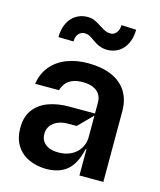

<svg xmlns="http://www.w3.org/2000/svg" viewBox="-117 -863 799 958"><g transform="rotate(15 282.5 -384.0)"><path d="M212.4 11.4Q161.9 11 121.4 -8Q81 -27 58.1 -64.1Q35.2 -101.2 35.5 -153.4Q35.2 -211.6 63.4 -248.6Q91.6 -285.5 138.3 -302.2Q185 -318.9 242.2 -318.9H377.1V-377.8Q376.8 -400.6 365.6 -418Q354.4 -435.4 332.2 -445Q310 -454.5 279.1 -454.5Q247.2 -454.5 225.9 -445.7Q204.5 -436.8 192.1 -421.3Q179.7 -405.9 173.3 -384.9H50.4Q58.2 -438.6 89.5 -476.4Q120.7 -514.2 169.9 -533.4Q219.1 -552.6 280.5 -552.6Q348.7 -552.6 399.5 -531.6Q450.3 -510.7 478 -468.4Q505.7 -426.1 505.7 -365.1V0H382.1V-134.9H377.8Q360.4 -57.2 320.3 -23.1Q280.2 11 212.4 11.4ZM251.4 -83.8Q288.4 -83.8 317.1 -98.7Q345.9 -113.6 361.3 -139.6Q376.8 -165.5 377.1 -196V-308.2L304.7 -235.1H258.5Q230.8 -235.1 208.1 -225.5Q185.4 -215.9 172.2 -198Q159.1 -180 159.1 -155.5Q159.1 -132.5 170.5 -116.3Q181.8 -100.1 202.9 -91.8Q224.1 -83.5 251.4 -83.8ZM102.3 -639.9Q102.3 -681.1 117.2 -711.6Q132.1 -742.2 158 -758.3Q183.9 -774.5 215.9 -774.9Q237.9 -774.9 254.1 -767.8Q270.2 -760.7 291.9 -746.4Q309.7 -735.1 321.2 -729.8Q332.7 -724.4 346.6 -724.4Q359.7 -724.4 369.5 -731.5Q379.3 -738.6 384.8 -750.9Q390.3 -763.1 390.6 -779.1L467.3 -775.6Q467 -734.4 451.9 -703.8Q436.8 -673.3 411.2 -657.5Q385.7 -641.7 353.7 -641.3Q336.3 -641.3 322.3 -645.6Q308.2 -649.9 298.1 -655.5Q288 -661.2 274.9 -670.5Q259.6 -681.8 248.6 -687.1Q237.6 -692.5 223.7 -692.5Q210.9 -692.5 201 -685.4Q191.1 -678.3 185.7 -666.2Q180.4 -654.1 180.4 -638.5Z"/></g></svg>

Font: Riot Sans
Style: Regular
Weight: 400
Designer: Rasmus Andersson
Foundry: rsms
Version: Version 3.005